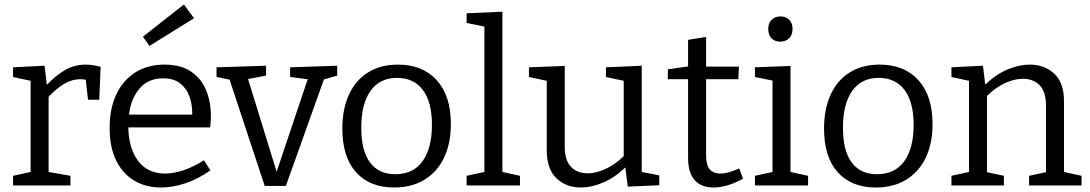

<svg xmlns="http://www.w3.org/2000/svg" viewBox="-20 -824 4842 853"><path d="M38 0V-43L116 -60V-465L38 -482V-525L178 -532L188 -447Q229 -490 270.5 -513.5Q312 -537 360 -537Q392 -537 427 -527L421 -381H371L361 -470Q350 -472 337 -472Q299 -472 263.5 -450.5Q228 -429 196 -394V-60L293 -43V0Z M695 9Q628 9 576.5 -21.5Q525 -52 496 -111Q467 -170 467 -256Q467 -342 497 -405Q527 -468 581.5 -502.5Q636 -537 711 -537Q781 -537 826.5 -507.5Q872 -478 894.5 -426Q917 -374 917 -307Q917 -296 916 -284.5Q915 -273 914 -258H550Q552 -164 594 -108.5Q636 -53 714 -53Q751 -53 795 -67.5Q839 -82 886 -112L915 -67Q859 -28 803 -9.5Q747 9 695 9ZM705 -476Q639 -476 600.5 -431.5Q562 -387 553 -315H834Q835 -358 822 -394.5Q809 -431 780.5 -453.5Q752 -476 705 -476ZM644 -620 615 -661 797 -804 842 -743Z M1269 -525 1478 -532V-488L1419 -471L1250 2H1156L1000 -470L942 -482V-525L1162 -532V-488L1082 -473L1209 -61L1347 -472L1269 -482Z M1748 -537Q1857 -537 1920 -468Q1983 -399 1983 -273Q1983 -187 1953 -124Q1923 -61 1866.5 -26Q1810 9 1731 9Q1623 9 1562 -58.5Q1501 -126 1501 -253Q1501 -340 1530.5 -404Q1560 -468 1615.5 -502.5Q1671 -537 1748 -537ZM1744 -478Q1667 -478 1626 -420Q1585 -362 1585 -257Q1585 -154 1624 -102Q1663 -50 1736 -50Q1816 -50 1857.5 -108Q1899 -166 1899 -269Q1899 -371 1858.5 -424.5Q1818 -478 1744 -478Z M2290 -43V0H2053V-43L2132 -60V-706L2053 -722V-765L2212 -772V-60Z M2561 9Q2495 9 2452 -32Q2409 -73 2409 -158V-465L2330 -482V-525L2489 -531V-172Q2489 -112 2516.5 -83Q2544 -54 2592 -54Q2627 -54 2668.5 -72.5Q2710 -91 2751 -130V-465L2672 -482V-525L2831 -532V-60L2909 -45V-1L2769 5L2758 -80Q2710 -34 2658.5 -12.5Q2607 9 2561 9Z M3149 9Q3096 9 3066.5 -23.5Q3037 -56 3037 -122V-472H2947V-516L3037 -529V-647L3117 -660V-528H3263L3260 -472H3117V-133Q3117 -90 3133.5 -71.5Q3150 -53 3180 -53Q3216 -53 3264 -76L3281 -30Q3210 9 3149 9Z M3570 -43V0H3334V-43L3412 -60V-466L3334 -482V-525L3492 -531V-60ZM3446 -639Q3423 -639 3408 -653.5Q3393 -668 3393 -695Q3393 -722 3408.5 -736.5Q3424 -751 3447 -751Q3471 -751 3486 -736.5Q3501 -722 3501 -695Q3501 -668 3485.5 -653.5Q3470 -639 3446 -639Z M3888 -537Q3997 -537 4060 -468Q4123 -399 4123 -273Q4123 -187 4093 -124Q4063 -61 4006.5 -26Q3950 9 3871 9Q3763 9 3702 -58.5Q3641 -126 3641 -253Q3641 -340 3670.5 -404Q3700 -468 3755.5 -502.5Q3811 -537 3888 -537ZM3884 -478Q3807 -478 3766 -420Q3725 -362 3725 -257Q3725 -154 3764 -102Q3803 -50 3876 -50Q3956 -50 3997.5 -108Q4039 -166 4039 -269Q4039 -371 3998.5 -424.5Q3958 -478 3884 -478Z M4207 0V-43L4285 -60V-465L4207 -482V-525L4347 -532L4357 -448Q4405 -494 4456.5 -515.5Q4508 -537 4555 -537Q4621 -537 4664.5 -496Q4708 -455 4707 -371V-60L4785 -43V0H4552V-43L4627 -59V-354Q4627 -416 4599 -445Q4571 -474 4524 -474Q4488 -474 4446.5 -455.5Q4405 -437 4365 -398V-59L4440 -43V0Z"/></svg>

Font: Bitter
Style: Regular
Weight: 400
Designer: Sol Matas, and Bitter project Authors
Foundry: Sol Matas
Version: Version 2.001